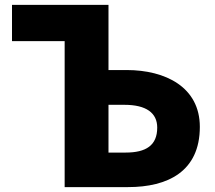

<svg xmlns="http://www.w3.org/2000/svg" viewBox="-20 -764 877 784"><path d="M244 0H503C664 0 796 -63 796 -246C796 -408 656 -478 497 -478H423V-744H29V-596H244ZM423 -141V-336H488C577 -336 622 -303 622 -243C622 -170 576 -141 493 -141Z"/></svg>

Font: Noto Sans CJK Black
Style: Bold
Weight: 900
Designer: Ryoko NISHIZUKA (kana & ideographs); Paul D. Hunt (Latin, Greek & Cyrillic); Wenlong ZHANG (bopomofo); Sandoll Communica
Foundry: Adobe Systems Incorporated
Version: Version 1.000;PS 1;hotconv 1.0.78;makeotf.lib2.5.61930